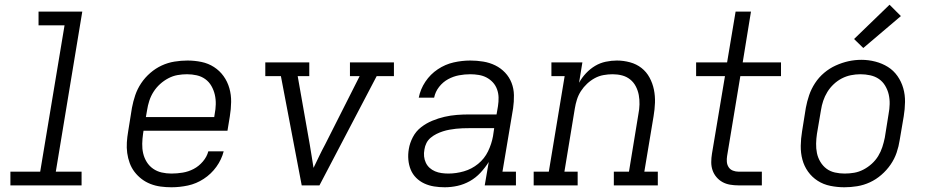

<svg xmlns="http://www.w3.org/2000/svg" viewBox="-20 -784 3940 812"><path d="M24 0V-58H150L253 -677H143V-735H328L216 -58H325V0Z M705 8Q682 8 659.5 5Q637 2 616.5 -6Q596 -14 579 -27Q562 -40 549 -57Q536 -74 528.5 -94.5Q521 -115 518 -137Q515 -159 516.5 -182Q518 -205 522 -228L538 -328Q543 -355 552 -381.5Q561 -408 577 -432Q593 -456 615.5 -475.5Q638 -495 664 -507Q690 -519 718 -523.5Q746 -528 773 -528Q803 -528 832 -522Q861 -516 885 -500.5Q909 -485 925.5 -462Q942 -439 950 -411Q958 -383 957.5 -352.5Q957 -322 952 -292L942 -231H587L585 -218Q582 -197 581.5 -176Q581 -155 585.5 -135.5Q590 -116 600.5 -99Q611 -82 627.5 -70.5Q644 -59 664 -54.5Q684 -50 705 -50Q729 -50 753 -54Q777 -58 799 -69.5Q821 -81 838 -101Q855 -121 861 -144H926Q917 -109 895 -78.5Q873 -48 841.5 -27.5Q810 -7 775 0.5Q740 8 705 8ZM597 -289H886L888 -302Q892 -322 892.5 -343Q893 -364 888.5 -383.5Q884 -403 874 -420.5Q864 -438 848 -449.5Q832 -461 812 -465.5Q792 -470 771 -470Q751 -470 731 -466.5Q711 -463 692 -453Q673 -443 657 -428.5Q641 -414 629.5 -396Q618 -378 611.5 -358Q605 -338 602 -318Z M1256 0 1168 -462H1102V-520H1288V-462H1239L1290 -173Q1294 -149 1298 -124Q1302 -99 1306 -74Q1318 -99 1330 -124Q1342 -149 1355 -173L1501 -462H1460V-520H1646V-462H1573L1331 0Z M1861 8Q1838 8 1816 4.5Q1794 1 1774.5 -8Q1755 -17 1740 -32Q1725 -47 1717 -66.5Q1709 -86 1707 -108.5Q1705 -131 1709 -154Q1713 -179 1726 -204Q1739 -229 1761 -246Q1783 -263 1808.5 -273.5Q1834 -284 1860 -290Q1886 -296 1912 -298Q1938 -300 1964 -300H2080L2086 -335Q2089 -354 2088.5 -372Q2088 -390 2082 -406.5Q2076 -423 2064.5 -435.5Q2053 -448 2038 -456Q2023 -464 2005 -467Q1987 -470 1969 -470Q1945 -470 1921 -465.5Q1897 -461 1875 -449Q1853 -437 1837 -416.5Q1821 -396 1816 -371H1751Q1758 -407 1779 -438.5Q1800 -470 1831.5 -491Q1863 -512 1898.5 -520Q1934 -528 1969 -528Q1997 -528 2024 -523.5Q2051 -519 2074.5 -507.5Q2098 -496 2116 -477Q2134 -458 2143.5 -433.5Q2153 -409 2153.5 -381.5Q2154 -354 2150 -326L2105 -58H2162V0H2030L2047 -99Q2032 -75 2012 -53.5Q1992 -32 1967 -18Q1942 -4 1915 2Q1888 8 1861 8ZM1876 -50Q1909 -50 1942 -59.5Q1975 -69 2002 -91Q2029 -113 2044 -144Q2059 -175 2065 -208L2070 -242H1964Q1950 -242 1936 -241.5Q1922 -241 1908.5 -239.5Q1895 -238 1881 -235.5Q1867 -233 1853 -228.5Q1839 -224 1826 -217.5Q1813 -211 1801.5 -201.5Q1790 -192 1783.5 -179Q1777 -166 1775 -152Q1772 -137 1773.5 -122.5Q1775 -108 1781 -95.5Q1787 -83 1797 -74Q1807 -65 1820 -59.5Q1833 -54 1847.5 -52Q1862 -50 1876 -50Z M2237 0V-58H2301L2368 -462H2312V-520H2443L2429 -434Q2441 -456 2458.5 -474.5Q2476 -493 2497 -505.5Q2518 -518 2542 -523Q2566 -528 2589 -528Q2617 -528 2644.5 -520.5Q2672 -513 2693 -496.5Q2714 -480 2727 -456Q2740 -432 2745.5 -405Q2751 -378 2750 -349.5Q2749 -321 2744 -292L2705 -58H2762V0H2576V-58H2640L2680 -302Q2684 -322 2684.5 -342.5Q2685 -363 2681.5 -382Q2678 -401 2669 -418.5Q2660 -436 2645 -448Q2630 -460 2611 -465Q2592 -470 2571 -470Q2571 -470 2571 -470Q2571 -470 2571 -470Q2552 -470 2532.5 -466.5Q2513 -463 2495.5 -453.5Q2478 -444 2463 -430Q2448 -416 2437 -399Q2426 -382 2420 -363Q2414 -344 2411 -325L2367 -58H2423V0Z M3103 0Q3085 0 3067.5 -3Q3050 -6 3035.5 -14Q3021 -22 3010 -35Q2999 -48 2993.5 -64Q2988 -80 2988 -98Q2988 -116 2991 -134L3046 -462H2924V-520H3055L3091 -735H3156L3121 -520H3283V-462H3111L3055 -124Q3053 -112 3054 -99.5Q3055 -87 3061.5 -77Q3068 -67 3079.5 -62.5Q3091 -58 3103 -58H3202V0Z M3551 8Q3521 8 3491.5 2Q3462 -4 3438 -19.5Q3414 -35 3397.5 -58Q3381 -81 3373.5 -109Q3366 -137 3366.5 -167.5Q3367 -198 3372 -228L3388 -328Q3393 -355 3402 -381.5Q3411 -408 3427 -432.5Q3443 -457 3465.5 -476Q3488 -495 3514.5 -507Q3541 -519 3568 -525Q3595 -531 3623 -531Q3653 -531 3682 -523.5Q3711 -516 3735 -501Q3759 -486 3775.5 -462.5Q3792 -439 3800 -411Q3808 -383 3807.5 -352.5Q3807 -322 3802 -292L3785 -192Q3781 -165 3772 -138.5Q3763 -112 3746.5 -88Q3730 -64 3707.5 -44.5Q3685 -25 3659 -13Q3633 -1 3605.5 3.5Q3578 8 3551 8ZM3552 -50Q3573 -50 3593 -53.5Q3613 -57 3632 -67Q3651 -77 3667 -91.5Q3683 -106 3694 -124Q3705 -142 3711.5 -162Q3718 -182 3722 -202L3738 -302Q3742 -323 3742.5 -344Q3743 -365 3738.5 -384.5Q3734 -404 3723.5 -421.5Q3713 -439 3697 -450Q3681 -461 3660.5 -465.5Q3640 -470 3619 -470Q3599 -470 3579 -466Q3559 -462 3540.5 -452.5Q3522 -443 3506 -428Q3490 -413 3479 -395Q3468 -377 3461.5 -357.5Q3455 -338 3452 -318L3435 -218Q3432 -198 3431.5 -177Q3431 -156 3435 -136.5Q3439 -117 3449.5 -99.5Q3460 -82 3475.5 -70.5Q3491 -59 3511 -54.5Q3531 -50 3552 -50ZM3631 -581 3592 -619 3742 -764 3790 -716Z"/></svg>

Font: Iosevka Etoile Light Oblique
Style: Regular
Weight: 300
Italic angle: -9°
Designer: Belleve Invis
Foundry: Belleve Invis
Version: Version 15.5.2; ttfautohint (v1.8.4)